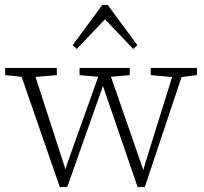

<svg xmlns="http://www.w3.org/2000/svg" viewBox="-20 -752 826 777"><path d="M222 5 55 -477H112L253 -42H238L252 -90L390 -476H417L568 -41H554L567 -89L688 -477H727L566 5H537L387 -432H405L391 -388L252 5ZM1 -448V-477H210V-448L104 -439H88ZM302 -448V-477H505V-448L414 -440H394ZM590 -448V-477H777V-448L705 -439H690ZM519 -554 385 -695H425L291 -554L274 -569L394 -732H416L536 -569Z"/></svg>

Font: Source Serif 4 18pt Light
Style: Regular
Weight: 300
Designer: Frank Grießhammer
Foundry: Adobe Systems Incorporated
Version: Version 4.004;hotconv 1.0.116;makeotfexe 2.5.65601